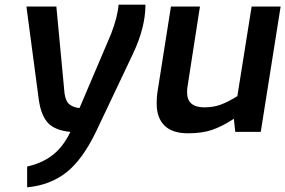

<svg xmlns="http://www.w3.org/2000/svg" viewBox="-20 -564 1220 821"><path d="M96 148Q157 135 203 100.5Q249 66 281 0Q217 -6 186.5 -37Q156 -68 146 -137L93 -536H221L256 -164Q261 -130 278 -117Q295 -104 320 -102L455 -419Q483 -492 487 -544H602Q602 -447 549 -335L393 -6Q334 118 264 173Q194 228 96 237Z M650 -120Q650 -153 655 -181L711 -536H835L782 -195Q780 -187 780 -169Q780 -105 854 -105Q893 -105 925 -117Q957 -129 995 -153L1056 -536H1180L1095 0H986L980 -56Q931 -24 888 -9Q845 6 784 6Q717 6 683.5 -27Q650 -60 650 -120Z"/></svg>

Font: Exo SemiBold
Style: Italic
Weight: 600
Italic angle: -9°
Designer: Natanael Gama
Foundry: Natanael Gama
Version: Version 1.500; ttfautohint (v1.6)